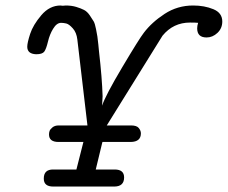

<svg xmlns="http://www.w3.org/2000/svg" viewBox="-20 -456 828 698"><path d="M79.1 -286.1Q79.1 -300.3 89.6 -332.8Q100.1 -365.2 130.1 -400.6Q160.2 -436 200.2 -436Q202.1 -436 204.1 -435.5Q206.1 -435.1 208 -435.1Q209 -435.1 212.9 -435.5Q216.8 -436 219.2 -436Q240.2 -436 257.1 -430.9Q273.9 -425.8 285.4 -419.9Q296.9 -414.1 306.4 -400.1Q315.9 -386.2 320.6 -378.2Q325.2 -370.1 329.1 -350.1Q333 -330.1 334 -323.5Q335 -316.9 337.4 -294.9Q339.8 -272.9 339.8 -270Q351.1 -171.9 353 -106Q353 -96.2 351.1 -71.8Q363.3 -108.9 424.6 -211.9Q485.8 -314.9 502.9 -336.9Q531.7 -375 578.4 -405.5Q625 -436 682.1 -436Q723.1 -436 755.6 -422.6Q788.1 -409.2 788.1 -377.9Q788.1 -353 770.5 -336.4Q752.9 -319.8 731 -319.8Q696.8 -319.8 696.8 -353Q696.8 -361.8 700.2 -373Q690.4 -374 670.9 -374Q609.9 -374 570.8 -326.2Q565.9 -319.3 368.2 0H456.1Q477.1 0 484.6 9.5Q492.2 19 492.2 28.8Q492.2 59.6 455.1 60.1H353L352.1 61L328.1 160.2H397Q431.2 160.2 431.2 189Q431.2 222.2 395 222.2H173.8Q138.7 222.2 139.2 192.9Q139.2 159.7 173.8 160.2H257.8L283.2 60.1H192.9Q157.7 60.1 158.2 32.2Q158.2 26.4 160.2 20.3Q162.1 14.2 170.7 7.1Q179.2 0 193.8 0H297.9L261.2 -312Q258.3 -337.9 244.6 -353Q231 -368.2 220.9 -370.6Q210.9 -373 202.1 -373Q186 -373 172.9 -351.1Q160.6 -331.1 154.3 -304.4Q147.9 -277.8 140.9 -268.3Q133.8 -258.8 111.8 -258.8H110.8Q79.1 -260.3 79.1 -286.1Z"/></svg>

Font: CMU Typewriter Text Variable Width
Style: Italic
Weight: 500
Italic angle: -14.04°
Version: Version 0.7.0